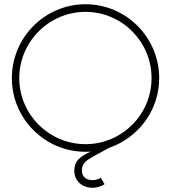

<svg xmlns="http://www.w3.org/2000/svg" viewBox="-20 -708 807 907"><path d="M367 99C367 50 401 44 496 -10C633 -57 732 -186 732 -339C732 -531 576 -688 384 -688C192 -688 36 -531 36 -339C36 -147 192 9 384 9C393 9 401 9 409 8C362 30 331 49 331 99C331 142 363 179 418 179C440 179 460 171 474 162L456 132C446 138 433 143 418 143C377 143 367 117 367 99ZM71 -339C71 -511 212 -652 384 -652C556 -652 696 -511 696 -339C696 -167 556 -27 384 -27C212 -27 71 -167 71 -339Z"/></svg>

Font: Rawengulk
Style: Regular
Weight: 400
Version: Version 0.9